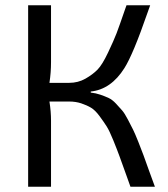

<svg xmlns="http://www.w3.org/2000/svg" viewBox="-20 -710 640 730"><path d="M325 -362V-358Q344 -356 361.5 -350Q379 -344 393 -337.5Q407 -331 421 -316Q435 -301 444.5 -290Q454 -279 466.5 -255Q479 -231 486 -217Q493 -203 506 -170.5Q519 -138 525.5 -120Q532 -102 546.5 -61.5Q561 -21 569 0H476Q471 -14 461 -42Q443 -92 434.5 -115.5Q426 -139 411 -176Q396 -213 385.5 -229.5Q375 -246 358.5 -268.5Q342 -291 326 -300.5Q310 -310 289 -317Q268 -324 243 -324H168Q174 -286 174 -251V0H87V-690H174V-474Q174 -434 168 -395H243Q277 -395 305 -411Q333 -427 351 -445.5Q369 -464 391 -510.5Q413 -557 423 -583Q433 -609 456 -676Q459 -685 461 -690H551Q548 -680 541 -662Q486 -503 453 -451Q402 -370 325 -362Z"/></svg>

Font: Exo 2.0
Style: Regular
Weight: 400
Designer: Natanael Gama
Version: Version 1.001;PS 001.001;hotconv 1.0.70;makeotf.lib2.5.58329